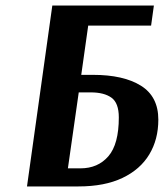

<svg xmlns="http://www.w3.org/2000/svg" viewBox="-20 -670 593 690"><path d="M523 -578H297L272 -401H314Q424 -401 486.5 -362Q549 -323 549 -240Q549 -169 516.5 -115Q484 -61 420 -30.5Q356 0 262 0H77L168 -650H533ZM263 -338 224 -65H269Q332 -65 369.5 -108.5Q407 -152 407 -248Q407 -300 380.5 -319Q354 -338 306 -338Z"/></svg>

Font: Arsenal SC
Style: Bold Italic
Weight: 700
Italic angle: -9.10001°
Designer: Andrij Shevchenko
Foundry: Stairsfor
Version: Version 2.001; ttfautohint (v1.8.4.7-5d5b)